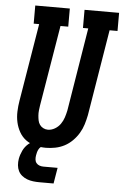

<svg xmlns="http://www.w3.org/2000/svg" viewBox="-61 -778 650 1013"><g transform="rotate(5 264.0 -271.5)"><path d="M205 8Q176 8 148 1Q120 -6 98.5 -22Q77 -38 63.5 -62Q50 -86 44 -113Q38 -140 39 -169.5Q40 -199 45 -228L113 -639H84V-735H267V-639H226L155 -212Q153 -199 151.5 -185.5Q150 -172 151 -158.5Q152 -145 154.5 -132.5Q157 -120 164 -110Q171 -100 182.5 -94Q194 -88 207 -88Q226 -88 244 -98.5Q262 -109 273.5 -125.5Q285 -142 291 -160.5Q297 -179 301 -198L373 -639H345V-735H528V-639H486L411 -183Q406 -158 398.5 -133.5Q391 -109 377.5 -86.5Q364 -64 345 -45Q326 -26 303 -14Q280 -2 254.5 3Q229 8 205 8ZM187 192Q170 192 153.5 190Q137 188 122 182.5Q107 177 94.5 167Q82 157 75 143Q68 129 66.5 112Q65 95 68 78Q72 56 82.5 34Q93 12 111.5 -3.5Q130 -19 153.5 -26Q177 -33 199 -33L194 0Q186 0 178.5 6Q171 12 167 19.5Q163 27 160.5 35.5Q158 44 157 52Q155 63 156 74Q157 85 163.5 93Q170 101 180 104.5Q190 108 201 108H276L262 192Z"/></g></svg>

Font: Iosevka Curly Slab Oblique
Style: Bold
Weight: 700
Italic angle: -9°
Monospace: yes
Designer: Belleve Invis
Foundry: Belleve Invis
Version: Version 11.1.0; ttfautohint (v1.8.3)